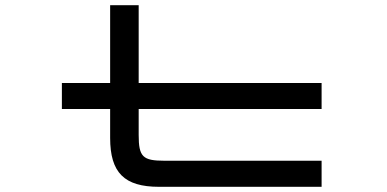

<svg xmlns="http://www.w3.org/2000/svg" viewBox="-20 -720 1491 740"><path d="M218.5 -400V-300H404.5V-188.5C404.5 -54.5 459 0 593 0H1219.5V-100.5H614C530 -100.5 514.5 -115.5 514.5 -200V-300H1219.5V-400H514.5V-700H404.5V-400Z"/></svg>

Font: Melete
Style: Regular
Weight: 400
Width: 6
Designer: Sora Sagano
Foundry: DOT COLON
Version: Version 0.200;FEAKit 1.0